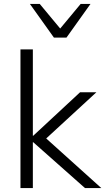

<svg xmlns="http://www.w3.org/2000/svg" viewBox="-20 -956 535 976"><path d="M84 0V-705H147V-266H149L387 -487H470L193 -232L194 -271L495 0H412L149 -233H147V0ZM254 -765 132 -936H182L286 -811L390 -936H440L318 -765Z"/></svg>

Font: Nunito Sans 11pt Light
Style: Regular
Weight: 300
Version: Version 3.101;gftools[0.9.27]